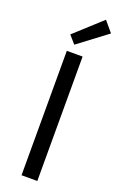

<svg xmlns="http://www.w3.org/2000/svg" viewBox="-182 -1016 662 1063"><g transform="rotate(20 148.5 -484.5)"><path d="M100 -733H193V0H100ZM87 -825 245 -969 297 -907 127 -779Z"/></g></svg>

Font: SpoqaHanSans-Regular
Style: Regular
Weight: 400
Designer: [Spoqa Han Sans] Dong-huui Kim \uAE40 \uB3D9 \uD718  Younghwa Kang \uAC15 \uC601 \uD654  [Noto Sans] Ryoko NISHIZUKA \u8
Foundry: Spoqa (http://www.spoqa-han-sans.com)
Version: Version 2.000